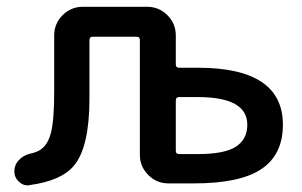

<svg xmlns="http://www.w3.org/2000/svg" viewBox="-20 -565 894 569"><path d="M510.7 -277.3Q501 -277.3 501 -267.6V-118.2Q501 -108.4 510.7 -108.4H566.4Q645.5 -108.4 679.2 -130.4Q712.9 -152.3 712.9 -195.3Q712.9 -277.3 566.4 -277.3ZM254.9 -456.1Q245.1 -456.1 245.1 -446.3V-273.4Q245.1 -128.9 199.2 -74.2Q162.1 -29.3 68.4 -16.6Q65.4 -15.6 61.5 -15.6Q47.9 -15.6 36.1 -26.4Q22.5 -39.1 22.5 -57.6Q22.5 -76.2 35.6 -90.3Q48.8 -104.5 68.4 -109.4Q87.9 -113.3 99.6 -121.1Q122.1 -135.7 131.3 -172.9Q140.6 -210 140.6 -293V-460Q140.6 -495.1 165.5 -520Q190.4 -544.9 225.6 -544.9H416Q451.2 -544.9 476.1 -520Q501 -495.1 501 -460V-374Q501 -364.3 510.7 -364.3H566.4Q818.4 -364.3 818.4 -195.3Q818.4 -107.4 755.4 -64.5Q692.4 -21.5 554.7 -21.5H479.5Q444.3 -21.5 419.4 -46.4Q394.5 -71.3 394.5 -106.4V-446.3Q394.5 -456.1 384.8 -456.1Z"/></svg>

Font: Gen Jyuu GothicX Medium
Style: Regular
Weight: 500
Designer: Ryoko NISHIZUKA (kana &amp; ideographs); Paul D. Hunt (Latin, Greek &amp; Cyrillic); Wenlong ZHANG (bopomofo); Sandoll C
Version: Version 1.058.20140828